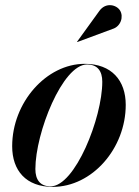

<svg xmlns="http://www.w3.org/2000/svg" viewBox="-20 -719 542 749"><path d="M419 -606C451 -615.5 463.5 -654 448 -678.5C434 -700.5 393 -711 368 -677L280.5 -556L281.5 -555ZM186 10C339.5 10 470.5 -140 470.5 -310C470.5 -405 415.5 -470 310.5 -470C161 -470 27.5 -319.5 27.5 -148.5C27.5 -53.5 81.5 10 186 10ZM177.5 8C136.5 8 118 -18 118 -59.5C118 -201 224 -467.5 319.5 -467.5C360.5 -467.5 379 -441.5 379 -400C379 -258.5 272.5 8 177.5 8Z"/></svg>

Font: Bodoni* 96pt Medium
Style: Italic
Weight: 500
Italic angle: -13°
Version: Version 2.3